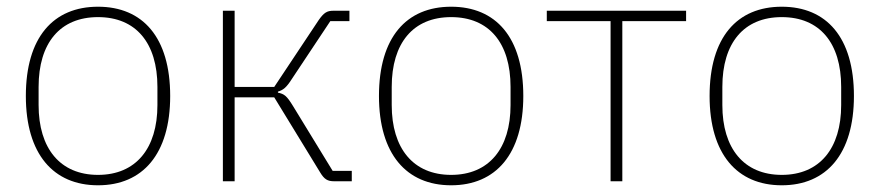

<svg xmlns="http://www.w3.org/2000/svg" viewBox="-20 -540 2621 572"><path d="M272 12C139 12 57 -81 57 -254C57 -429 139 -520 272 -520C405 -520 487 -429 487 -254C487 -81 405 12 272 12ZM272 -19C385 -19 449 -98 449 -227V-281C449 -412 385 -489 272 -489C159 -489 95 -412 95 -281V-227C95 -98 159 -19 272 -19Z M644 -508H679V-281H797L930 -481C945 -502 954 -508 973 -508H1021V-477H964L849 -304C833 -279 824 -272 808 -267V-264C827 -260 834 -255 853 -224L971 -31H1028V0H975C956 0 946 -6 934 -26L797 -250H679V0H644Z M1324 12C1191 12 1109 -81 1109 -254C1109 -429 1191 -520 1324 -520C1457 -520 1539 -429 1539 -254C1539 -81 1457 12 1324 12ZM1324 -19C1437 -19 1501 -98 1501 -227V-281C1501 -412 1437 -489 1324 -489C1211 -489 1147 -412 1147 -281V-227C1147 -98 1211 -19 1324 -19Z M1799 -477H1609V-508H2024V-477H1834V0H1799Z M2309 12C2176 12 2094 -81 2094 -254C2094 -429 2176 -520 2309 -520C2442 -520 2524 -429 2524 -254C2524 -81 2442 12 2309 12ZM2309 -19C2422 -19 2486 -98 2486 -227V-281C2486 -412 2422 -489 2309 -489C2196 -489 2132 -412 2132 -281V-227C2132 -98 2196 -19 2309 -19Z"/></svg>

Font: Plexus Sans ExtraLight
Style: Regular
Weight: 250
Version: Version 2.001;PS 002.001;hotconv 1.0.70;makeotf.lib2.5.58329